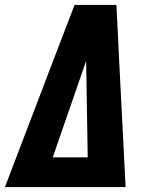

<svg xmlns="http://www.w3.org/2000/svg" viewBox="-20 -755 640 775"><path d="M0 0 187 -490 281 -735H450L462 -490L487 0ZM193 -120H334L328 -490Q328 -495 328 -500Q328 -505 328 -510Q326 -505 324.5 -500Q323 -495 321 -490Z"/></svg>

Font: Iosevka Slab HvExObl
Style: Regular
Weight: 900
Width: 7
Italic angle: -9°
Monospace: yes
Designer: Belleve Invis
Foundry: Belleve Invis
Version: Version 11.1.1; ttfautohint (v1.8.3)